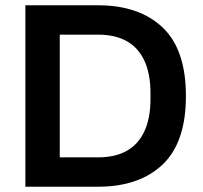

<svg xmlns="http://www.w3.org/2000/svg" viewBox="-20 -706 768 726"><path d="M76 0V-686H351Q506 -686 594.5 -602.5Q683 -519 683 -343Q683 -167 594.5 -83.5Q506 0 351 0ZM206 -111H351Q415 -111 459 -135.5Q503 -160 526 -209.5Q549 -259 549 -332V-353Q549 -427 526 -476.5Q503 -526 459 -550.5Q415 -575 351 -575H206Z"/></svg>

Font: Archivo Variable SemiBold
Style: Regular
Weight: 600
Designer: Hector Gatti
Foundry: Omnibus-Type
Version: Version 2.001